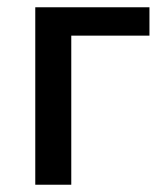

<svg xmlns="http://www.w3.org/2000/svg" viewBox="-20 -508 457 528"><path d="M77 0V-488H391V-410H176V0Z"/></svg>

Font: UmiuVSE Medium
Style: Regular
Weight: 500
Designer: Paul D. Hunt
Foundry: Adobe
Version: Version 3.046;September 5, 2023;FontCreator 14.0.0.2901 64-b